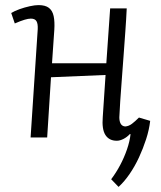

<svg xmlns="http://www.w3.org/2000/svg" viewBox="-20 -539 631 753"><path d="M394 -245 180 -236 165 0H100L128 -425Q129 -446 123 -456Q117 -466 101 -466Q91 -466 76 -461.5Q61 -457 38 -447L24 -488Q37 -496 56.5 -503Q76 -510 96.5 -514.5Q117 -519 131 -519Q158 -519 172 -508Q186 -497 190.5 -475.5Q195 -454 193 -422Q191 -388 188.5 -356.5Q186 -325 184 -291H397L412 -506H477Q475 -463 471.5 -415Q468 -367 464.5 -318.5Q461 -270 457.5 -224.5Q454 -179 451.5 -141.5Q449 -104 448 -79Q448 -63 453.5 -53.5Q459 -44 471 -43Q485 -44 497.5 -53.5Q510 -63 525 -78L569 -65Q565 -30 553 7Q541 44 525 78.5Q509 113 488.5 143Q468 173 445 194L416 164Q435 139 451 109Q467 79 478 47Q489 15 492 -13H489Q478 -1 464 6Q450 13 438 13Q408 13 393.5 -9.5Q379 -32 383 -80Z"/></svg>

Font: Literata Light
Style: Italic
Weight: 300
Italic angle: -2°
Designer: Latin by Veronika Burian and Jose Scaglione. Greek by Irene Vlachou. Cyrillic by Vera Evstafieva
Foundry: TypeTogether
Version: Version 3.103;gftools[0.9.29]